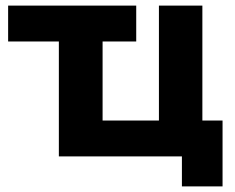

<svg xmlns="http://www.w3.org/2000/svg" viewBox="-20 -558 839 685"><path d="M774 -128V107H629V0H190V-410H9V-538H466V-410H346V-128H547V-538H702V-128Z"/></svg>

Font: Montserrat-Bold
Style: Bold
Weight: 700
Version: Version 7.200